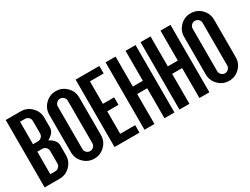

<svg xmlns="http://www.w3.org/2000/svg" viewBox="-58 -1143 2118 1626"><g transform="rotate(-30 1001.0 -329.5)"><path d="M317.4 -244.1V-146.5Q317.4 -85.9 274.4 -43Q231.4 0 170.9 0H24.4V-659.2H170.9Q231.4 -659.2 274.4 -616.2Q317.4 -573.2 317.4 -512.7V-419.9Q317.4 -375.5 274.4 -344.2Q263.2 -335.9 250.5 -329.6Q263.2 -323.2 274.4 -315.4Q317.4 -283.7 317.4 -244.1ZM219.7 -537.1Q219.7 -557.1 205.3 -571.5Q190.9 -585.9 170.9 -585.9H122.1V-366.2H170.9Q190.9 -366.2 205.3 -380.6Q219.7 -395 219.7 -415ZM219.7 -244.1Q219.7 -264.2 205.3 -278.6Q190.9 -293 170.9 -293H122.1V-73.2H170.9Q190.9 -73.2 205.3 -87.6Q219.7 -102.1 219.7 -122.1Z M512.7 -659.2Q573.2 -659.2 616.2 -616.2Q659.2 -573.2 659.2 -512.7V-146.5Q659.2 -85.9 616.2 -43Q573.2 0 512.7 0Q452.1 0 409.2 -43Q366.2 -85.9 366.2 -146.5V-512.7Q366.2 -573.2 409.2 -616.2Q452.1 -659.2 512.7 -659.2ZM561.5 -537.1Q561.5 -557.1 547.1 -571.5Q532.7 -585.9 512.7 -585.9Q492.7 -585.9 478.3 -571.5Q463.9 -557.1 463.9 -537.1V-122.1Q463.9 -102.1 478.3 -87.6Q492.7 -73.2 512.7 -73.2Q532.7 -73.2 547.1 -87.6Q561.5 -102.1 561.5 -122.1Z M805.7 -73.2H952.1V0H708V-659.2H939.9V-585.9H805.7V-366.2H915.5V-293H805.7Z M1098.6 -293V0H1001V-659.2H1098.6V-366.2H1196.3V-659.2H1293.9V0H1196.3V-293Z M1440.4 -293V0H1342.8V-659.2H1440.4V-366.2H1538.1V-659.2H1635.7V0H1538.1V-293Z M1831.1 -659.2Q1891.6 -659.2 1934.6 -616.2Q1977.5 -573.2 1977.5 -512.7V-146.5Q1977.5 -85.9 1934.6 -43Q1891.6 0 1831.1 0Q1770.5 0 1727.5 -43Q1684.6 -85.9 1684.6 -146.5V-512.7Q1684.6 -573.2 1727.5 -616.2Q1770.5 -659.2 1831.1 -659.2ZM1879.9 -537.1Q1879.9 -557.1 1865.5 -571.5Q1851.1 -585.9 1831.1 -585.9Q1811 -585.9 1796.6 -571.5Q1782.2 -557.1 1782.2 -537.1V-122.1Q1782.2 -102.1 1796.6 -87.6Q1811 -73.2 1831.1 -73.2Q1851.1 -73.2 1865.5 -87.6Q1879.9 -102.1 1879.9 -122.1Z"/></g></svg>

Font: Alegre Sans
Style: Regular
Weight: 400
Width: 3
Designer: GrandChaos9000
Version: Version 1.2.6 - August 1, 2014